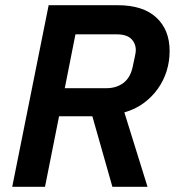

<svg xmlns="http://www.w3.org/2000/svg" viewBox="-20 -718 686 738"><path d="M153 0H27L167 -698H432Q530 -698 581 -650.5Q632 -603 632 -522Q632 -482 620.5 -445Q609 -408 586.5 -376.5Q564 -345 532 -321.5Q500 -298 458 -286L547 0H412L335 -271H207ZM389 -379Q427 -379 454 -399Q481 -419 490 -461Q495 -486 498.5 -501Q502 -516 502 -525Q502 -551 484.5 -568.5Q467 -586 428 -586H270L229 -379Z"/></svg>

Font: IBM Plex Sans SmBld
Style: Italic
Weight: 600
Italic angle: -11°
Designer: Mike Abbink, Paul van der Laan, Pieter van Rosmalen
Foundry: Bold Monday
Version: Version 3.005